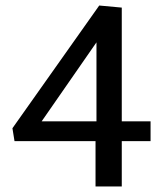

<svg xmlns="http://www.w3.org/2000/svg" viewBox="-20 -675 590 695"><path d="M325.8 -164.2V0H420.8V-164.2H525V-235.8H420.8V-647.5L339.2 -655L25 -210.8L32.5 -164.2ZM329.2 -235.8H130.8L329.2 -521.7Z"/></svg>

Font: Boon Medium
Style: Regular
Weight: 500
Designer: Sungsit Sawaiwan
Foundry: FontUni
Version: Version 2.0